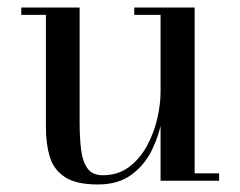

<svg xmlns="http://www.w3.org/2000/svg" viewBox="-20 -480 638 510"><path d="M240 10Q182 10 152.2 -9.8Q122.5 -29.5 112.2 -63.5Q102 -97.5 102 -141V-440.5H36.5V-460H191.5V-155.5Q191.5 -113.5 195.5 -81.8Q199.5 -50 212.8 -32.2Q226 -14.5 253 -14.5Q293.5 -14.5 322.8 -36.5Q352 -58.5 370.5 -92.8Q389 -127 397.8 -165.2Q406.5 -203.5 406.5 -235.5L418 -238Q418 -205 410.2 -162.5Q402.5 -120 383.2 -80.8Q364 -41.5 329 -15.8Q294 10 240 10ZM406.5 0V-440.5H336.5V-460H497V-19.5H562V0Z"/></svg>

Font: Bodoni Moda SC
Style: Regular
Weight: 400
Designer: Owen Earl
Foundry: indestructible type
Version: Version 2.005